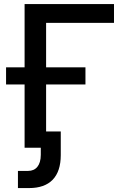

<svg xmlns="http://www.w3.org/2000/svg" viewBox="-20 -748 621 972"><path d="M557.1 -632.3V-727.5H104.5V-407.2H10.7V-320.3H104.5V0H186.5V35.6C186.5 89.4 161.6 117.2 122.6 117.2H70.8V204.1H127.4C231.4 204.1 287.6 147.9 287.6 37.1V-82.5H213.4V-320.3H412.6V-407.2H213.4V-632.3Z"/></svg>

Font: Inteeer Medium
Style: Regular
Weight: 500
Designer: Rasmus Andersson
Foundry: rsms
Version: Version 4.001;Glyphs 3.4 (3402)